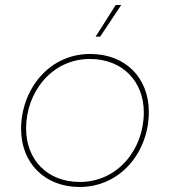

<svg xmlns="http://www.w3.org/2000/svg" viewBox="-20 -740 677 765"><path d="M297 5C461 5 573 -135 573 -294C573 -429 481 -525 339 -525C173 -525 64 -381 64 -226C64 -91 158 5 297 5ZM298 -15C168 -15 84 -104 84 -228C84 -374 187 -505 338 -505C468 -505 553 -416 553 -292C553 -146 450 -15 298 -15ZM379 -594 463 -720H441L361 -594Z"/></svg>

Font: Fixel Display Thin
Style: Italic
Weight: 100
Italic angle: -10°
Designer: AlfaBravo + MacPaw
Foundry: Kyrylo Tkachov, Marchela Mozhyna, Serhii Makarenko, Maria Weinstein, Zakhar Kryvoshyya
Version: Version 1.210;Glyphs 3.2 (3217)